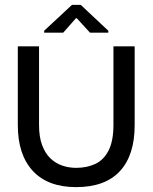

<svg xmlns="http://www.w3.org/2000/svg" viewBox="-20 -753 626 787"><path d="M292 14Q176 14 114.5 -52.5Q53 -119 53 -240V-563H140V-241Q140 -192 152.5 -158.5Q165 -125 186 -104.5Q207 -84 234.5 -74.5Q262 -65 292 -65Q337 -65 371.5 -81.5Q406 -98 425.5 -137Q445 -176 445 -241V-563H532V-240Q532 -117 471.5 -51.5Q411 14 292 14ZM161 -619V-627L275 -733H311L424 -627V-619H349L295 -678H291L239 -619Z"/></svg>

Font: Darker Grotesque SemiBold
Style: Regular
Weight: 600
Designer: Gabriel Lam
Foundry: TypeRant
Version: Version 1.000;gftools[0.9.28]